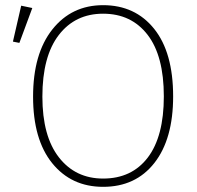

<svg xmlns="http://www.w3.org/2000/svg" viewBox="-20 -713 764 743"><path d="M379 -693Q503 -693 576.5 -601.5Q650 -510 650 -340Q650 -175 577.5 -82.5Q505 10 379 10Q256 10 182 -81.5Q108 -173 108 -339Q108 -505 182.5 -599Q257 -693 379 -693ZM62 -691 105 -682 55 -547 30 -552ZM379 -660Q271 -660 207.5 -577.5Q144 -495 144 -339Q144 -186 208 -104Q272 -22 379 -22Q490 -22 552 -103.5Q614 -185 614 -340Q614 -497 551 -578.5Q488 -660 379 -660Z"/></svg>

Font: Fira Sans UltraLight
Style: Regular
Weight: 200
Designer: Carrois Corporate & Edenspiekermann AG
Foundry: Carrois Corporate GbR & Edenspiekermann AG
Version: Version 4.106;PS 004.106;hotconv 1.0.70;makeotf.lib2.5.58329